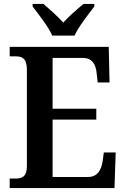

<svg xmlns="http://www.w3.org/2000/svg" viewBox="-20 -951 638 971"><path d="M244 -771H357C377 -816 428 -880 457 -918V-931H402C372 -906 328 -868 300 -837C272 -868 229 -906 200 -931H145V-918C174 -880 225 -816 244 -771ZM29 0H559L565 -180H505L499 -135C492 -91 473 -56 425 -56H246V-346H467V-401H246V-658H399C446 -658 465 -626 469 -579L474 -534H534L530 -714H29V-666H58C90 -666 116 -658 116 -599V-110C116 -57 91 -48 58 -48H29Z"/></svg>

Font: Noto Serif Armenian SemiCondensed SemiBold
Style: Regular
Weight: 600
Width: 4
Designer: Monotype Design Team
Foundry: Monotype Imaging Inc.
Version: Version 2.008